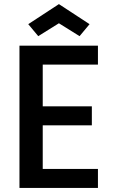

<svg xmlns="http://www.w3.org/2000/svg" viewBox="-20 -919 564 939"><path d="M459 -695.8V-603H189V-398.9H429.2V-306.2H189V-92.8H459V0H75.2V-695.8ZM268.1 -898.9 418 -800.8 369.1 -742.2 268.1 -805.2 167 -742.2 118.2 -800.8Z"/></svg>

Font: SVN-Poppins Medium
Style: Regular
Weight: 500
Designer: Ninad Kale (Devanagari), Jonny Pinhorn (Latin)
Foundry: Indian Type Foundry
Version: Version 3.002 2017